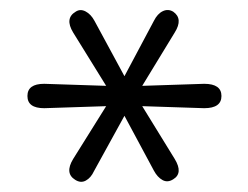

<svg xmlns="http://www.w3.org/2000/svg" viewBox="-20 -726 489 378"><path d="M128 -372Q107 -385 124 -413L189 -517L67 -513Q34 -513 34 -537Q34 -561 67 -561L189 -557L124 -662Q107 -690 129 -703Q138 -709 148.5 -703.5Q159 -698 166 -685L225 -576L283 -685Q290 -699 300.5 -704Q311 -709 321 -703Q341 -689 324 -662L260 -557L382 -561Q416 -561 416 -537Q416 -513 382 -513L260 -517L324 -413Q341 -385 321 -373Q310 -366 300 -371.5Q290 -377 283 -390L225 -498L165 -389Q159 -376 149 -370.5Q139 -365 128 -372Z"/></svg>

Font: Nunito Light
Style: Regular
Weight: 300
Designer: Vernon Adams
Foundry: Vernon Adams
Version: Version 3.601; ttfautohint (v1.8.2.53-6de2)